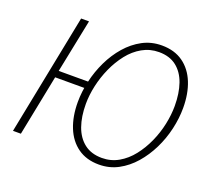

<svg xmlns="http://www.w3.org/2000/svg" viewBox="-117 -820 1078 982"><g transform="rotate(20 422.0 -329.5)"><path d="M39 0 170 -659H213L154 -368H341L335 -331H148L82 0ZM510 12Q442 12 395 -21.5Q348 -55 324 -114.5Q300 -174 300 -252Q300 -308 313.5 -367Q327 -426 353 -480Q379 -534 416.5 -577Q454 -620 501.5 -645.5Q549 -671 606 -671Q675 -671 722 -637.5Q769 -604 793 -544.5Q817 -485 817 -407Q817 -351 803.5 -292Q790 -233 763.5 -179Q737 -125 699.5 -82Q662 -39 614.5 -13.5Q567 12 510 12ZM513 -25Q562 -25 603 -48.5Q644 -72 675.5 -112Q707 -152 729 -201Q751 -250 762 -302Q773 -354 773 -402Q773 -471 755 -523Q737 -575 699.5 -604.5Q662 -634 604 -634Q555 -634 513.5 -610.5Q472 -587 440.5 -547Q409 -507 387 -458Q365 -409 353.5 -357Q342 -305 342 -257Q342 -188 360.5 -136Q379 -84 417 -54.5Q455 -25 513 -25Z"/></g></svg>

Font: Source Sans 3 Light
Style: Italic
Weight: 300
Italic angle: -11°
Designer: Paul D. Hunt
Foundry: Adobe
Version: Version 3.046;hotconv 1.0.118;makeotfexe 2.5.65603